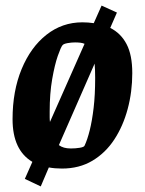

<svg xmlns="http://www.w3.org/2000/svg" viewBox="-20 -593 519 688"><path d="M126 75 69 48 96 -13Q25 -55 25 -166Q25 -267 57.5 -345.5Q90 -424 146.5 -468.5Q203 -513 275 -513Q296 -513 316 -510L344 -573L399 -548L375 -493Q413 -474 433.5 -435Q454 -396 454 -331Q454 -264 437.5 -202.5Q421 -141 389.5 -93Q358 -45 311 -17Q264 11 202 11Q189 11 177.5 10Q166 9 155 7ZM159 -156 283 -436Q276 -439 267.5 -440Q259 -441 249 -441Q236 -441 222 -438.5Q208 -436 204 -431Q198 -424 187 -392.5Q176 -361 167 -309.5Q158 -258 158 -193Q158 -182 158 -173Q158 -164 159 -156ZM234 -61Q251 -61 266 -63.5Q281 -66 283 -71Q293 -92 301.5 -126Q310 -160 315.5 -206.5Q321 -253 321 -314Q321 -329 320.5 -341.5Q320 -354 319 -365L191 -73Q199 -67 209.5 -64Q220 -61 234 -61Z"/></svg>

Font: Faustina VF Beta
Style: Italic
Weight: 400
Italic angle: -8°
Designer: Alfonso Garcia
Foundry: Omnibus-Type
Version: Version 1.006